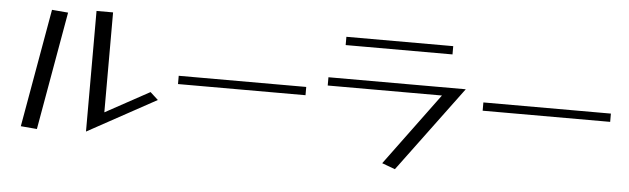

<svg xmlns="http://www.w3.org/2000/svg" viewBox="-48 -881 3637 1110"><g transform="rotate(5 1770.5 -325.5)"><path d="M309 -682 215 -690 94 -4 188 4ZM568 -126V-706H472V-6L870 -224L824 -266Z M978 -374V-326H1718V-374Z M2638 -441H1841V-393H2504L2194 27L2270 55ZM1924 -683V-635H2544V-683Z M2746 -374V-326H3486V-374Z"/></g></svg>

Font: LXGW Marker Gothic
Style: Regular
Weight: 400
Version: Version 1.001